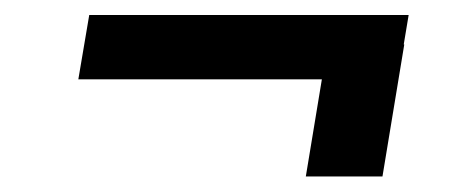

<svg xmlns="http://www.w3.org/2000/svg" viewBox="-20 -413 606 250"><path d="M512.1 -393.5 505.7 -355.1H506.4L478 -183.2H378.2L399.1 -309.7H82L96.2 -393.5Z"/></svg>

Font: Inter P Semi Bold
Style: Italic
Weight: 600
Italic angle: 9.39999°
Designer: Rasmus Andersson
Foundry: rsms
Version: Version 3.018;git-588b23468